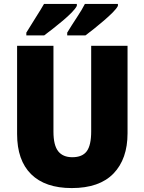

<svg xmlns="http://www.w3.org/2000/svg" viewBox="-20 -947 735 977"><path d="M629 -269Q629 -138 557.5 -64Q486 10 345 10Q210 10 138.5 -60.5Q67 -131 67 -265V-714H252V-277Q252 -208 276 -177.5Q300 -147 348 -147Q399 -147 421.5 -177.5Q444 -208 444 -278V-714H629ZM580 -917Q573 -903 553.5 -883.5Q534 -864 509 -842.5Q484 -821 459 -801Q434 -781 415 -767H322V-781Q345 -819 371.5 -859Q398 -899 412 -927H580ZM371 -917Q364 -903 345 -883.5Q326 -864 300.5 -842.5Q275 -821 250 -801.5Q225 -782 205 -767H114V-781Q137 -819 162.5 -859Q188 -899 204 -927H371Z"/></svg>

Font: Noto Sans Myanmar UI SemiCondensed Black
Style: Regular
Weight: 900
Width: 4
Designer: Monotype Design Team
Foundry: Monotype Imaging Inc.
Version: Version 2.103; ttfautohint (v1.8.4.7-5d5b)